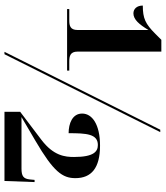

<svg xmlns="http://www.w3.org/2000/svg" viewBox="40 -800 759 880"><g transform="rotate(90 420.0 -359.5)"><path d="M21 -287H303V-297H262C237 -297 216 -301 216 -335V-719H162L134 -691C89 -646 64 -634 5 -634C5 -607 20 -591 41 -591C69 -591 92 -618 117 -660V-335C117 -301 97 -297 72 -297H21ZM217 0H228L585 -714H574ZM492 0H809L814 -138H804L802 -117C799 -87 787 -78 752 -78H516L625 -142C767 -225 796 -266 796 -325C796 -398 750 -438 647 -438C550 -438 500 -402 500 -356C500 -311 546 -294 590 -294C590 -375 593 -428 644 -428C673 -428 699 -411 699 -319C699 -278 694 -225 620 -169L492 -72Z"/></g></svg>

Font: Noto Serif Display
Style: Bold
Weight: 700
Designer: Monotype Design Team
Foundry: Monotype Imaging Inc.
Version: Version 2.009